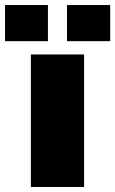

<svg xmlns="http://www.w3.org/2000/svg" viewBox="-63 -745 459 765"><path d="M60 0V-528H272V0ZM-43 -581V-725H128V-581ZM204 -581V-725H376V-581Z"/></svg>

Font: Archivo SemiBold SemiExpanded Black
Style: Regular
Weight: 900
Width: 6
Version: Version 2.001